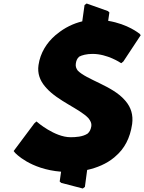

<svg xmlns="http://www.w3.org/2000/svg" viewBox="-20 -960 824 1097"><path d="M329 21 321 77 330 85 453 117 465 108 478 11C533 -1 589 -24 632 -60L634 -61V-62L641 -68C690 -110 723 -169 735 -251C742 -304 728 -346 699 -381L692 -389C621 -470 474 -505 424 -557C416 -568 411 -580 413 -595C415 -612 420 -625 432 -636C448 -645 475 -652 509 -652C594 -652 669 -601 669 -601L673 -599L685 -609L784 -759L776 -769H775C774 -769 712 -822 598 -841L605 -889L596 -897L475 -940L463 -931L450 -838C399 -826 348 -801 306 -766L297 -759C247 -716 210 -658 200 -588C193 -541 208 -500 238 -465L245 -457C311 -383 435 -338 485 -285C497 -270 504 -256 502 -240C499 -221 493 -208 481 -197C453 -178 411 -176 383 -176C292 -176 192 -263 192 -263L188 -266L176 -255L58 -97L66 -87C67 -86 151 7 329 21Z"/></svg>

Font: Hussar Woodtype
Style: UltraObl
Weight: 900
Foundry: Cannot Into Space Fonts
Version: Version 1.07